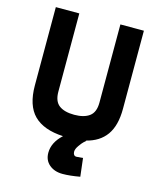

<svg xmlns="http://www.w3.org/2000/svg" viewBox="-131 -783 907 1091"><g transform="rotate(15 323.0 -237.0)"><path d="M431.2 98.1 443.8 205.1Q384.8 215.8 341.8 215.8Q293.9 215.8 263.4 189.9Q232.9 164.1 232.9 120.1Q232.9 59.6 289.1 7.8Q173.8 2 116.9 -54.9Q60.1 -111.8 60.1 -230V-689.9H198.2V-230Q198.2 -172.9 229.7 -149.4Q261.2 -126 318.8 -126Q376.5 -126 408.2 -149.7Q439.9 -173.3 439.9 -230V-689.9H578.1V-230Q578.1 -131.8 538.3 -75.9Q498.5 -20 418.9 -1H424.8Q418.9 3.9 410.4 11.7Q401.9 19.5 387.5 40Q373 60.5 373 76.2Q373 86.9 377.9 94Q382.8 101.1 393.1 101.1Z"/></g></svg>

Font: TitilliumText25L
Style: 999 wt
Weight: 900
Designer: Accademia di Belle Arti di Urbino and others
Foundry: Accademia di Belle Arti di Urbino and others.
Version: Version 25.000